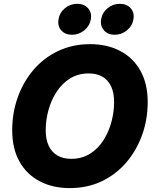

<svg xmlns="http://www.w3.org/2000/svg" viewBox="-20 -968 799 999"><path d="M342.8 10.7Q254.4 10.7 186.8 -24.7Q119.1 -60.1 81.3 -127.4Q43.5 -194.8 43.5 -290Q43.5 -379.9 72 -460.7Q100.6 -541.5 153.8 -604Q207 -666.5 282 -702.4Q356.9 -738.3 449.2 -738.3Q537.1 -738.3 604.7 -703.1Q672.4 -668 710.4 -600.6Q748.5 -533.2 748.5 -437Q748.5 -346.7 719.5 -265.9Q690.4 -185.1 637 -122.6Q583.5 -60.1 509 -24.7Q434.6 10.7 342.8 10.7ZM350.6 -141.6Q406.2 -141.6 448.2 -168Q490.2 -194.3 518.1 -238Q545.9 -281.7 559.8 -333.7Q573.7 -385.7 573.7 -437Q573.7 -485.4 558.1 -518.6Q542.5 -551.8 513.2 -568.8Q483.9 -585.9 441.9 -585.9Q386.2 -585.9 344.2 -559.6Q302.2 -533.2 274.2 -489.7Q246.1 -446.3 231.9 -394.3Q217.8 -342.3 217.8 -291Q217.8 -242.2 233.6 -209Q249.5 -175.8 279.1 -158.7Q308.6 -141.6 350.6 -141.6ZM576.7 -787.1Q541 -787.1 520.8 -810.3Q500.5 -833.5 506.3 -867.7Q511.7 -902.3 539.8 -925.3Q567.9 -948.2 603.5 -948.2Q639.6 -948.2 659.9 -925.3Q680.2 -902.3 674.3 -867.7Q668.9 -833.5 640.6 -810.3Q612.3 -787.1 576.7 -787.1ZM354.5 -787.1Q318.8 -787.1 298.6 -810.3Q278.3 -833.5 284.7 -867.7Q290 -902.3 317.9 -925.3Q345.7 -948.2 381.3 -948.2Q417.5 -948.2 438 -925.3Q458.5 -902.3 452.6 -867.7Q446.8 -833.5 418.7 -810.3Q390.6 -787.1 354.5 -787.1Z"/></svg>

Font: Inter 24pt ExtraBold
Style: Italic
Weight: 800
Italic angle: -9.3988°
Designer: Rasmus Andersson
Foundry: rsms
Version: Version 4.001;git-66647c0bb